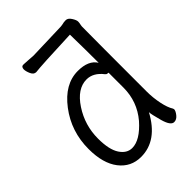

<svg xmlns="http://www.w3.org/2000/svg" viewBox="-208 -798 916 916"><g transform="rotate(-45 250.0 -340.0)"><path d="M367 -693Q378 -694 380 -695Q389 -698 403.5 -698Q418 -698 429.5 -680Q441 -662 441 -651Q441 -643 438 -630Q438 -628 437 -622Q436 -526 436 -185Q436 -142 444.5 -101Q453 -60 467 -38L469 -32Q469 -21 456 -4.5Q443 12 426 12Q403 12 388.5 -40.5Q374 -93 374 -107Q307 18 197 18Q129 18 87.5 -35.5Q46 -89 46 -186Q46 -304 115 -395Q184 -486 273 -486Q345 -486 371 -443Q371 -529 369 -635Q167 -627 129 -622Q113 -622 104.5 -641Q96 -660 96 -674Q97 -692 112 -691Q119 -691 137.5 -689.5Q156 -688 176 -687Q189 -687 367 -693ZM197 -42Q250 -42 311 -111Q371 -182 371 -276V-376Q371 -377 365 -377Q359 -377 354 -383Q319 -428 274 -428Q211 -428 162 -353.5Q113 -279 113 -189Q113 -115 137 -78.5Q161 -42 197 -42Z"/></g></svg>

Font: Moon Stars Kai HW
Style: Regular
Weight: 400
Designer: GuiWonder
Version: Version 1.101